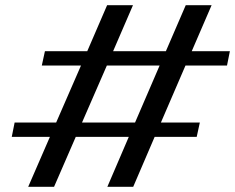

<svg xmlns="http://www.w3.org/2000/svg" viewBox="-20 -705 900 735"><path d="M690 -454 596 -236H745L733 -181H572L490 10H391L473 -181H270L187 10H88L171 -181H25L36 -236H195L290 -454H140L152 -509H314L390 -685H489L413 -509H615L691 -685H790L714 -509H860L849 -454ZM591 -454H389L294 -236H497Z"/></svg>

Font: Taviraj SemiBold
Style: Italic
Weight: 600
Italic angle: -12°
Designer: Katatrad Team
Foundry: CadsonDemak
Version: Version 1.001